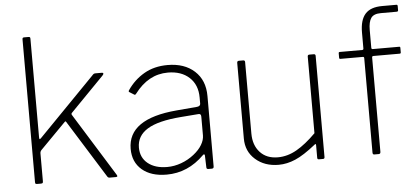

<svg xmlns="http://www.w3.org/2000/svg" viewBox="-51 -850 2112 968"><g transform="rotate(-5 1005.5 -366.0)"><path d="M507 -4Q507 0 499 0H468Q460 0 456 -7L274 -299Q272 -302 270.5 -302Q269 -302 266 -299L138 -169Q131 -162 131 -152V-12Q131 -5 129 -2.5Q127 0 119 0H102Q95 0 93 -2Q91 -4 91 -10V-732Q91 -738 93 -740Q95 -742 100 -742H122Q127 -742 129 -740Q131 -738 131 -732V-234Q131 -224 134 -224Q136 -224 141 -229L425 -520Q430 -526 433.5 -528Q437 -530 442 -530H474Q482 -530 482 -525Q482 -521 476 -515L307 -342Q302 -337 306 -331L504 -12Q507 -8 507 -4Z M756 10Q677 10 631.5 -29Q586 -68 586 -135Q586 -287 833 -308L938 -317Q955 -319 955 -332V-363Q955 -427 914.5 -464.5Q874 -502 806 -502Q707 -502 638 -410Q636 -407 633.5 -405.5Q631 -404 628 -406L604 -421Q599 -424 604 -431Q638 -481 689 -510.5Q740 -540 808 -540Q893 -540 944 -493.5Q995 -447 995 -367V-10Q995 0 985 0H967Q958 0 958 -9L956 -70Q955 -75 952.5 -75.5Q950 -76 946 -72Q864 10 756 10ZM941 -280 852 -273Q736 -264 682 -230.5Q628 -197 628 -138Q628 -87 664.5 -57.5Q701 -28 762 -28Q798 -28 833.5 -41Q869 -54 898 -77Q926 -99 940.5 -123.5Q955 -148 955 -171V-266Q955 -282 941 -280Z M1516 -133V-521Q1516 -530 1525 -530H1547Q1556 -530 1556 -521V-9Q1556 0 1548 0H1527Q1519 0 1519 -8V-72Q1519 -77 1517 -78Q1515 -79 1511 -75Q1451 -27 1408 -8.5Q1365 10 1323 10Q1252 10 1205.5 -31Q1159 -72 1159 -137V-520Q1159 -530 1168 -530H1190Q1199 -530 1199 -521V-159Q1199 -100 1232 -64Q1265 -28 1322 -28Q1371 -28 1417.5 -54.5Q1464 -81 1516 -133Z M1985 -524V-501Q1985 -495 1979 -495H1846Q1839 -495 1839 -488V-11Q1839 0 1830 0H1807Q1799 0 1799 -10V-488Q1799 -495 1793 -495H1679Q1673 -495 1673 -501V-524Q1673 -530 1679 -530H1792Q1799 -530 1799 -537V-618Q1799 -681 1826 -711.5Q1853 -742 1912 -742H1984Q1990 -742 1990 -735V-714Q1990 -707 1982 -707H1902Q1866 -707 1852.5 -687.5Q1839 -668 1839 -627V-537Q1839 -530 1846 -530H1980Q1985 -530 1985 -524Z"/></g></svg>

Font: Libre Franklin Thin
Style: Regular
Weight: 250
Designer: Pablo Impallari, Rodrigo Fuenzalida
Foundry: Impallari Type
Version: Version 1.002; ttfautohint (v1.5)